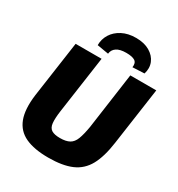

<svg xmlns="http://www.w3.org/2000/svg" viewBox="-212 -1051 1119 1204"><g transform="rotate(30 347.0 -449.0)"><path d="M694 -690 635 -277Q620 -169 585 -105.5Q550 -42 485.5 -14Q421 14 317 14Q215 14 151.5 -15.5Q88 -45 63 -110.5Q38 -176 52 -284L110 -690H298L239 -277Q231 -220 234.5 -187.5Q238 -155 258.5 -142Q279 -129 320 -129Q363 -129 388 -143Q413 -157 426 -191Q439 -225 449 -284L506 -690ZM317 -738 234 -752Q234 -796 256.5 -832Q279 -868 321 -890Q363 -912 421 -912Q480 -912 520 -888.5Q560 -865 575.5 -827Q591 -789 577 -745L492 -741Q497 -774 477.5 -787Q458 -800 414 -800Q368 -800 344 -783.5Q320 -767 317 -738Z"/></g></svg>

Font: Exo 2 ExtraBold
Style: Italic
Weight: 800
Italic angle: -8°
Designer: Natanael Gama
Foundry: Natanael Gama
Version: Version 2.010